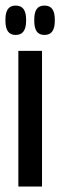

<svg xmlns="http://www.w3.org/2000/svg" viewBox="-22 -686 222 706"><path d="M45.5 0V-499H132.5V0ZM35.5 -557.5Q16.5 -557.5 7.2 -570.5Q-2 -583.5 -2 -609V-614.5Q-2 -640 7.2 -652.8Q16.5 -665.5 35.5 -665.5Q55 -665.5 64.5 -652.8Q74 -640 74 -614.5V-609Q74 -583.5 64.5 -570.5Q55 -557.5 35.5 -557.5ZM141.5 -557.5Q122 -557.5 113 -570.5Q104 -583.5 104 -609V-614.5Q104 -640 113 -652.8Q122 -665.5 141.5 -665.5Q161 -665.5 170.2 -652.8Q179.5 -640 179.5 -614.5V-609Q179.5 -583.5 170.2 -570.5Q161 -557.5 141.5 -557.5Z"/></svg>

Font: Anek Latin Condensed Medium
Style: Regular
Weight: 500
Width: 3
Designer: Yesha Goshar
Foundry: Ek Type
Version: Version 1.003